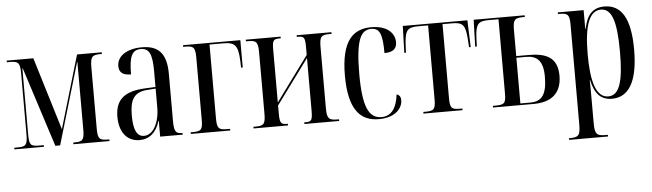

<svg xmlns="http://www.w3.org/2000/svg" viewBox="-48 -734 3923 1155"><g transform="rotate(-5 1913.0 -156.5)"><path d="M18 0H196V-10H167C116 -10 108 -19 108 -84V-482H110L265 0H294L439 -490H441V-83C441 -19 430 -10 381 -10H374V0H592V-10H586C532 -10 522 -19 522 -83V-452C522 -517 534 -526 586 -526H592V-536H443L313 -96L179 -536H18V-526H38C85 -526 98 -517 98 -453V-84C98 -19 87 -10 40 -10H18Z M773 10C833 10 876 -27 896 -96H898V0H1034V-10H1032C994 -10 983 -22 983 -87V-372C983 -498 932 -545 835 -545C746 -545 684 -506 684 -444C684 -405 709 -388 756 -388C756 -499 776 -535 827 -535C877 -535 896 -501 896 -396V-300L831 -297C710 -291 652 -246 652 -141C652 -43 702 10 773 10ZM802 -13C760 -13 739 -53 739 -141C739 -237 764 -282 850 -287L896 -290V-178C896 -85 858 -13 802 -13Z M1083 0H1321V-10H1302C1253 -10 1242 -18 1242 -81V-526H1324C1395 -526 1414 -507 1418 -411L1419 -371H1429V-536H1083V-526H1095C1144 -526 1156 -518 1156 -454V-81C1156 -19 1147 -10 1095 -10H1083Z M1462 0H1670V-10H1664C1629 -10 1621 -18 1621 -76V-125L1819 -394V-78C1819 -20 1813 -10 1780 -10H1769V0H1979V-10H1969C1918 -10 1906 -20 1906 -84V-453C1906 -518 1918 -526 1969 -526H1979V-536H1769V-526H1779C1812 -526 1819 -517 1819 -463V-413L1621 -143V-462C1621 -518 1628 -526 1665 -526H1672V-536H1462V-526H1474C1523 -526 1535 -518 1535 -453V-83C1535 -18 1523 -10 1474 -10H1462Z M2218 10C2325 10 2362 -50 2362 -92C2362 -110 2355 -124 2337 -129C2327 -44 2293 -1 2235 -1C2160 -1 2124 -69 2124 -269C2124 -480 2157 -535 2219 -535C2270 -535 2286 -498 2286 -383C2343 -383 2361 -408 2361 -442C2361 -496 2318 -545 2220 -545C2111 -545 2037 -481 2037 -268C2037 -57 2111 10 2218 10Z M2488 0H2724V-10H2708C2657 -10 2649 -20 2649 -82V-526H2707C2772 -526 2787 -509 2793 -420L2796 -374H2806L2800 -536H2410L2405 -374H2415L2417 -420C2422 -510 2437 -526 2502 -526H2562V-82C2562 -20 2553 -10 2501 -10H2488Z M2908 0H3153C3264 0 3323 -53 3323 -156C3323 -273 3245 -296 3148 -296H3074V-454C3074 -513 3083 -526 3137 -526H3146V-536H2838L2833 -374H2843L2845 -428C2849 -511 2866 -526 2928 -526H2987V-80C2987 -20 2979 -10 2924 -10H2908ZM3135 -10H3074V-286H3133C3198 -286 3235 -254 3235 -158C3235 -51 3204 -10 3135 -10Z M3347 234H3582V224H3566C3515 224 3503 213 3503 146V27C3503 -21 3503 -65 3502 -113H3504C3522 -32 3557 10 3626 10C3726 10 3784 -78 3784 -274C3784 -464 3729 -547 3628 -547C3557 -547 3521 -506 3504 -422H3502V-536H3346V-526H3355C3402 -526 3416 -520 3416 -457V146C3416 213 3405 224 3352 224H3347ZM3605 -6C3531 -6 3503 -106 3503 -268C3503 -444 3536 -530 3605 -530C3669 -530 3698 -458 3698 -267C3698 -90 3673 -6 3605 -6Z"/></g></svg>

Font: Noto Serif Display ExtraCondensed
Style: Regular
Weight: 400
Width: 2
Designer: Monotype Design Team
Foundry: Monotype Imaging Inc.
Version: Version 2.009